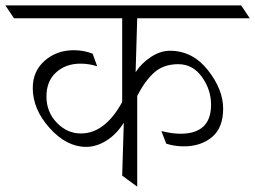

<svg xmlns="http://www.w3.org/2000/svg" viewBox="-72 -695 950 715"><path d="M249 -148Q176 -148 113 -218Q50 -288 50 -367Q50 -430 94.5 -469Q139 -508 203 -508Q240 -508 273 -495L290 -448Q260 -458 228 -458Q173 -458 137 -425.5Q101 -393 101 -335.5Q101 -278 139.5 -238Q178 -198 229 -198Q319 -198 383 -315V-627H-20L-52 -675H826L858 -627H439L433 -426Q454 -459 489.5 -482.5Q525 -506 561 -506Q645 -506 702 -434Q759 -362 759 -290.5Q759 -219 717.5 -184.5Q676 -150 613 -150Q578 -150 547 -160L529 -207Q569 -197 600 -197Q714 -197 714 -305Q714 -361 680 -408.5Q646 -456 592 -456Q538 -456 503.5 -426Q469 -396 439 -338V0L383 -41L389 -238Q362 -195 324.5 -171.5Q287 -148 249 -148Z"/></svg>

Font: Halant Light
Style: Regular
Weight: 300
Designer: Hitesh Malaviya (Devanagari), Satya Rajpurohit (Latin)
Foundry: Indian Type Foundry
Version: Version 1.101;PS 1.0;hotconv 1.0.78;makeotf.lib2.5.61930; tt